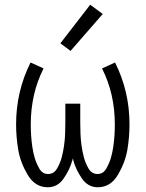

<svg xmlns="http://www.w3.org/2000/svg" viewBox="-20 -783 615 811"><path d="M182 8Q128 8 97 -44.5Q66 -97 57 -150.5Q48 -204 48 -258Q48 -397 109 -519L164 -494Q110 -387 110 -258Q110 -234 111.5 -210.5Q113 -187 116.5 -163Q120 -139 126.5 -116.5Q133 -94 146 -71Q159 -48 183 -48Q208 -48 221.5 -72Q235 -96 241 -119.5Q247 -143 250.5 -167.5Q254 -192 255 -216.5Q256 -241 256 -265V-345H319V-265Q319 -241 320 -216.5Q321 -192 324.5 -167.5Q328 -143 334 -119.5Q340 -96 353.5 -72Q367 -48 392 -48Q416 -48 429 -71Q442 -94 448.5 -116.5Q455 -139 458.5 -163Q462 -187 463.5 -210.5Q465 -234 465 -258Q465 -387 411 -494L466 -519Q527 -397 527 -258Q527 -204 518 -150.5Q509 -97 478 -44.5Q447 8 393 8Q352 8 326.5 -28.5Q301 -65 290 -104L288 -114L285 -104Q274 -65 248.5 -28.5Q223 8 182 8ZM278 -568 235 -600 361 -763 414 -724Z"/></svg>

Font: Jozsika Light
Style: Regular
Weight: 300
Monospace: yes
Designer: Belleve Invis
Foundry: Belleve Invis
Version: 2.1.0